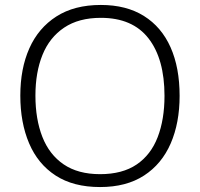

<svg xmlns="http://www.w3.org/2000/svg" viewBox="-20 -745 808 775"><path d="M705 -358Q705 -249 669 -166Q633 -83 561.5 -36.5Q490 10 384 10Q276 10 204.5 -36.5Q133 -83 97.5 -166.5Q62 -250 62 -359Q62 -468 98.5 -550Q135 -632 207.5 -678.5Q280 -725 387 -725Q490 -725 561 -680.5Q632 -636 668.5 -554Q705 -472 705 -358ZM123 -359Q123 -264 151 -192.5Q179 -121 237 -81.5Q295 -42 384 -42Q474 -42 531.5 -81Q589 -120 616.5 -191.5Q644 -263 644 -358Q644 -507 579.5 -590Q515 -673 387 -673Q298 -673 239 -633.5Q180 -594 151.5 -523.5Q123 -453 123 -359Z"/></svg>

Font: Noto Sans Lao Looped Light
Style: Regular
Weight: 300
Designer: Mark Frömberg, Ben Mitchell
Foundry: The Fontpad Ltd
Version: Version 1.002; ttfautohint (v1.8.4.7-5d5b)